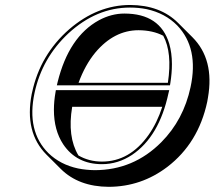

<svg xmlns="http://www.w3.org/2000/svg" viewBox="-20 -678 855 765"><path d="M805.7 -272.5Q770.5 -107.9 647 -13.2Q543 65.9 413.6 66.4Q293.5 65.9 222.2 -4.9L165.5 -61.5Q76.7 -150.4 106.4 -303.7Q107.4 -307.6 107.9 -310.1Q140.1 -460.4 255.9 -561.5Q367.7 -657.7 498 -658.2Q618.7 -657.7 689.9 -586.4L746.6 -529.8Q835 -441.4 808.6 -289.1Q807.1 -280.3 805.7 -272.5ZM293 -348.1H648.9Q667 -468.3 630.4 -535.6Q589.4 -557.1 532.2 -557.6Q434.6 -557.6 359.9 -468.8Q318.8 -418.9 293 -348.1ZM292.5 -58.6Q334.5 -34.2 386.2 -34.2Q496.6 -34.2 571.8 -140.1Q606 -188.5 626.5 -252.4H267.6Q247.6 -133.3 292.5 -58.6ZM654.3 -318.8 651.4 -307.1Q614.3 -133.8 506.3 -61Q450.2 -23.9 386.2 -23.9Q285.2 -23.9 231.9 -103Q194.8 -159.2 194.8 -240.2Q194.8 -274.4 201.2 -310.5L202.6 -318.8ZM658.7 -346.7 657.2 -337.9H206.5L209.5 -350.6Q254.4 -531.7 374 -597.2Q423.8 -624 475.6 -624Q618.2 -624 654.3 -503.9Q665 -467.3 665 -422.4Q665 -386.7 658.7 -346.7ZM739.3 -331.1Q772.5 -486.3 686.5 -576.2Q638.2 -625.5 564 -641.6Q531.7 -647.9 498 -647.9Q364.3 -647.9 252.4 -544.9Q147.5 -446.8 117.7 -308.1Q85 -155.3 172.9 -67.9Q220.2 -22 291 -6.8Q322.8 -0.5 356.9 0Q511.7 0 622.6 -111.3Q711.4 -200.7 739.3 -331.1Z"/></svg>

Font: Linux Biolinum Shadow O
Style: Italic
Weight: 400
Italic angle: -12°
Designer: Philipp H. Poll
Foundry: Philipp H. Poll
Version: Version 0.6.2